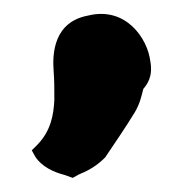

<svg xmlns="http://www.w3.org/2000/svg" viewBox="-20 -137 265 272"><path d="M25 76 30 85C39 99 56 107 72 111L83 115L92 110C107 104 118 97 129 86C143 65 157 45 171 22C178 10 180 1 183 -11C188 -17 197 -28 193 -50C189 -83 158 -128 105 -115C56 -106 54 -61 56 -36C57 -23 57 -11 57 4C56 26 52 49 32 69Z"/></svg>

Font: Hussar Pisanka
Style: Blk
Weight: 700
Designer: Robert Jablonski
Foundry: Cannot Into Space Fonts
Version: Version 1.070